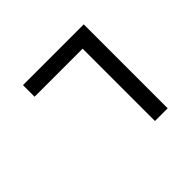

<svg xmlns="http://www.w3.org/2000/svg" viewBox="-175 -1021 1327 1327"><g transform="rotate(-45 488.5 -357.0)"><path d="M779.1 -767.3V53H654.8V-654.1H185.1V-767.3Z"/></g></svg>

Font: Min Sans VF VF
Style: Regular
Weight: 400
Designer: Jinseong-Kim, NotoSansCJK, Nunito
Foundry: Jinseong-Kim
Version: Version 1.420;Glyphs 3.1.2 (3151)